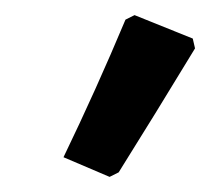

<svg xmlns="http://www.w3.org/2000/svg" viewBox="-20 -758 278 254"><path d="M146 -732 158 -738 235 -707 238 -694Q184 -605 137 -530L125 -524L64 -550Q107 -639 146 -732Z"/></svg>

Font: Alegreya Sans
Style: Bold Italic
Weight: 700
Italic angle: -7°
Designer: Juan Pablo del Peral
Foundry: Huerta Tipografica
Version: Version 2.007